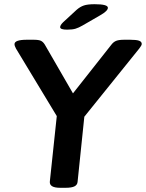

<svg xmlns="http://www.w3.org/2000/svg" viewBox="-20 -891 694 913"><path d="M266 2Q214 2 217 -28L250 -339L56 -660Q49 -673 49 -681Q49 -702 108 -702H140Q164 -702 174.5 -697Q185 -692 193 -679L327 -447L510 -679Q520 -692 533 -697Q546 -702 571 -702H599Q628 -702 641 -697.5Q654 -693 654 -682Q654 -675 642 -660L381 -336L349 -27Q348 -12 334.5 -5Q321 2 292 2ZM299 -750Q266 -750 266 -762Q266 -771 280 -785L344 -844Q361 -859 379 -865Q397 -871 430 -871Q493 -871 493 -854Q493 -839 456 -818L373 -770Q354 -759 339 -754.5Q324 -750 299 -750Z"/></svg>

Font: Asap Semi Expanded Semi Expanded SemiBold
Style: Italic
Weight: 600
Width: 6
Italic angle: -6°
Designer: Pablo Cosgaya
Foundry: Omnibus-Type
Version: Version 3.001; ttfautohint (v1.8.4.7-5d5b)